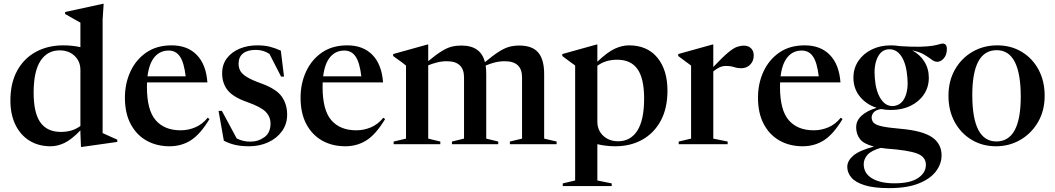

<svg xmlns="http://www.w3.org/2000/svg" viewBox="-20 -763 5582 1016"><path d="M600.5 -12 413.5 14.5H408.5L405.5 -60.5V-73Q358 -24 321 -6.5Q284 11 248 11Q183 11 135 -19.2Q87 -49.5 61 -104Q35 -158.5 35 -231Q35 -323.5 70.8 -388.8Q106.5 -454 169.8 -488.5Q233 -523 315 -523Q362 -523 405.5 -513.5V-643Q396.5 -648 371 -662.5Q345.5 -677 324.5 -689V-699.5L525 -743H528.5L523 -659V-59Q529 -56 543.5 -49.5Q558 -43 574 -35.8Q590 -28.5 600.5 -24ZM405.5 -392Q405.5 -438.5 374.5 -467.5Q343.5 -496.5 296 -496.5Q230.5 -496.5 194.2 -441Q158 -385.5 158 -273Q158 -165 193.8 -115Q229.5 -65 302 -65Q331 -65 356.8 -72.2Q382.5 -79.5 405.5 -96.5Z M888 -523Q972 -523 1021.2 -472.5Q1070.5 -422 1077.5 -327H758Q757.5 -315.5 757.5 -303Q757.5 -180.5 803.8 -127Q850 -73.5 936 -73.5Q977 -73.5 1014 -89.5Q1051 -105.5 1079 -140L1088.5 -133Q1040 -52.5 990.2 -20.8Q940.5 11 877.5 11Q809 11 755.8 -18.8Q702.5 -48.5 671.8 -106Q641 -163.5 641 -246.5Q641 -321 670 -384Q699 -447 754 -485Q809 -523 888 -523ZM872.5 -495.5Q827 -495.5 798 -461.5Q769 -427.5 760.5 -359H962.5Q954 -431.5 932.5 -463.5Q911 -495.5 872.5 -495.5Z M1341.5 -523Q1378.5 -523 1407 -516Q1435.5 -509 1466 -495L1483 -357.5H1467.5L1406 -477.5Q1374.5 -499 1333.5 -499Q1289.5 -499 1266 -480.2Q1242.5 -461.5 1242.5 -425.5Q1242.5 -406 1250.8 -389.5Q1259 -373 1284.8 -356.5Q1310.5 -340 1364 -321Q1443 -292 1471.2 -251.5Q1499.5 -211 1499.5 -156.5Q1499.5 -107 1472.5 -69.2Q1445.5 -31.5 1399.8 -10.2Q1354 11 1297.5 11Q1256 11 1223.8 3.5Q1191.5 -4 1164.5 -18.5L1136.5 -176.5H1154L1232.5 -30.5Q1265.5 -13.5 1304 -13.5Q1346.5 -13.5 1379 -37Q1411.5 -60.5 1411.5 -109Q1411.5 -145.5 1385.5 -171.8Q1359.5 -198 1286.5 -223.5Q1213 -249.5 1184.2 -286.2Q1155.5 -323 1155.5 -375Q1155.5 -422 1180.8 -455Q1206 -488 1248.2 -505.5Q1290.5 -523 1341.5 -523Z M1817.5 -523Q1901.5 -523 1950.8 -472.5Q2000 -422 2007 -327H1687.5Q1687 -315.5 1687 -303Q1687 -180.5 1733.2 -127Q1779.5 -73.5 1865.5 -73.5Q1906.5 -73.5 1943.5 -89.5Q1980.5 -105.5 2008.5 -140L2018 -133Q1969.5 -52.5 1919.8 -20.8Q1870 11 1807 11Q1738.5 11 1685.2 -18.8Q1632 -48.5 1601.2 -106Q1570.5 -163.5 1570.5 -246.5Q1570.5 -321 1599.5 -384Q1628.5 -447 1683.5 -485Q1738.5 -523 1817.5 -523ZM1802 -495.5Q1756.5 -495.5 1727.5 -461.5Q1698.5 -427.5 1690 -359H1892Q1883.5 -431.5 1862 -463.5Q1840.5 -495.5 1802 -495.5Z M2553 -371V-29.5L2616.5 -14V0H2371.5V-14L2435.5 -29.5V-353.5Q2435.5 -439 2344.5 -439Q2318 -439 2292.5 -432.5Q2267 -426 2246 -417.5V-29.5L2310 -14V0H2063V-14L2128.5 -29.5V-416Q2120.5 -422.5 2105.5 -434Q2090.5 -445.5 2060.5 -466.5V-477L2242 -527.5H2246V-439.5Q2288.5 -474.5 2317.2 -492.2Q2346 -510 2369.8 -516Q2393.5 -522 2421.5 -522Q2524.5 -522 2546 -434Q2591 -471.5 2621 -490.2Q2651 -509 2675.5 -515.5Q2700 -522 2728 -522Q2796.5 -522 2828 -485.2Q2859.5 -448.5 2859.5 -371V-29.5L2925.5 -14V0H2678V-14L2742.5 -29.5V-353.5Q2742.5 -439 2651.5 -439Q2623.5 -439 2597.2 -432.2Q2571 -425.5 2550 -416Q2553 -396 2553 -371Z M3217 207.5V221.5H2958V207.5L3023.5 192V-416.5Q3014 -423.5 2998.5 -434.5Q2983 -445.5 2955.5 -466.5V-477L3137 -527.5H3141V-436.5Q3194 -487 3232.8 -505Q3271.5 -523 3308.5 -523Q3405 -523 3458.5 -458Q3512 -393 3512 -283.5Q3512 -190 3476.5 -124.2Q3441 -58.5 3378.8 -23.8Q3316.5 11 3236 11Q3186.5 11 3141 0V192ZM3388.5 -242Q3388.5 -347.5 3353.5 -397.2Q3318.5 -447 3246 -447Q3216.5 -447 3190.5 -439.5Q3164.5 -432 3141 -415V-120Q3141 -73.5 3172.2 -44.5Q3203.5 -15.5 3251 -15.5Q3316.5 -15.5 3352.5 -71.5Q3388.5 -127.5 3388.5 -242Z M3916.5 -521.5Q3940 -521.5 3954.2 -507.5Q3968.5 -493.5 3968.5 -469.5Q3968.5 -440 3949.8 -421Q3931 -402 3903.5 -402Q3882 -402 3864.2 -408Q3846.5 -414 3821.5 -414Q3802.5 -414 3786.5 -406.2Q3770.5 -398.5 3754.5 -385V-29.5L3830.5 -14V0H3571.5V-14L3637 -29.5V-416Q3627.5 -423.5 3612 -434.5Q3596.5 -445.5 3569 -466.5V-477L3750.5 -527.5H3754.5V-408.5Q3803 -460 3831.8 -484Q3860.5 -508 3879.5 -514.8Q3898.5 -521.5 3916.5 -521.5Z M4238 -523Q4322 -523 4371.2 -472.5Q4420.5 -422 4427.5 -327H4108Q4107.5 -315.5 4107.5 -303Q4107.5 -180.5 4153.8 -127Q4200 -73.5 4286 -73.5Q4327 -73.5 4364 -89.5Q4401 -105.5 4429 -140L4438.5 -133Q4390 -52.5 4340.2 -20.8Q4290.5 11 4227.5 11Q4159 11 4105.8 -18.8Q4052.5 -48.5 4021.8 -106Q3991 -163.5 3991 -246.5Q3991 -321 4020 -384Q4049 -447 4104 -485Q4159 -523 4238 -523ZM4222.5 -495.5Q4177 -495.5 4148 -461.5Q4119 -427.5 4110.5 -359H4312.5Q4304 -431.5 4282.5 -463.5Q4261 -495.5 4222.5 -495.5Z M4695 -181Q4667.5 -181 4642.5 -186Q4615 -181.5 4603.8 -168.8Q4592.5 -156 4592.5 -142Q4592.5 -124 4603.8 -112.8Q4615 -101.5 4648 -94.2Q4681 -87 4745.5 -81.5Q4861 -71.5 4911.8 -37Q4962.5 -2.5 4962.5 59Q4962.5 104.5 4932.5 144Q4902.5 183.5 4841 208Q4779.5 232.5 4685 232.5Q4604 232.5 4555.5 217.2Q4507 202 4485.2 176.5Q4463.5 151 4463.5 120Q4463.5 88 4495 60.8Q4526.5 33.5 4604.5 12.5Q4551 -1 4530.8 -27Q4510.5 -53 4510.5 -89.5Q4510.5 -124.5 4539 -150.8Q4567.5 -177 4619 -192.5Q4563.5 -210.5 4529.8 -252.5Q4496 -294.5 4496 -351.5Q4496 -401.5 4522 -440.2Q4548 -479 4592.8 -501Q4637.5 -523 4694 -523Q4718.5 -523 4741.5 -519Q4809 -514.5 4850.8 -515.8Q4892.5 -517 4915.5 -521Q4938.5 -525 4950.2 -528.8Q4962 -532.5 4969.5 -532.5Q4978.5 -532.5 4984.5 -525.8Q4990.5 -519 4990.5 -503.5Q4990.5 -473 4974.5 -454.5Q4958.5 -436 4939.5 -436Q4925.5 -436 4910.2 -447.5Q4895 -459 4871.2 -473.5Q4847.5 -488 4807 -496.5Q4848 -474.5 4871.5 -437Q4895 -399.5 4895 -351.5Q4895 -302 4869.2 -263.5Q4843.5 -225 4798.2 -203Q4753 -181 4695 -181ZM4709 -202Q4750.5 -207 4769 -248.8Q4787.5 -290.5 4781.5 -353Q4776 -425.5 4749.5 -465.5Q4723 -505.5 4680 -502Q4641.5 -498.5 4622.5 -456.2Q4603.5 -414 4609 -352Q4614 -281 4640.8 -239.8Q4667.5 -198.5 4709 -202ZM4550.5 106Q4550.5 154 4594.2 180.5Q4638 207 4712.5 207Q4797 207 4838.2 179Q4879.5 151 4879.5 109Q4879.5 66.5 4832 49Q4784.5 31.5 4672.5 23.5Q4655.5 22 4640.5 19.5Q4590 34 4570.2 56.5Q4550.5 79 4550.5 106Z M5250 11Q5179 11 5122 -23Q5065 -57 5032 -117.2Q4999 -177.5 4999 -256Q4999 -334.5 5033.2 -394.8Q5067.5 -455 5126 -489Q5184.5 -523 5257 -523Q5329.5 -523 5386.2 -489Q5443 -455 5475.5 -394.8Q5508 -334.5 5508 -256Q5508 -177.5 5473 -117.2Q5438 -57 5379.5 -23Q5321 11 5250 11ZM5252.5 -14.5Q5381.5 -14.5 5381.5 -251.5Q5381.5 -497.5 5254 -497.5Q5125 -497.5 5125 -260.5Q5125 -14.5 5252.5 -14.5Z"/></svg>

Font: Newsreader 72pt Medium
Style: Regular
Weight: 500
Designer: Hugues Gentile
Foundry: Production Type
Version: Version 1.003; ttfautohint (v1.8.3)